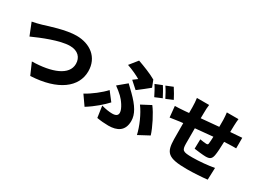

<svg xmlns="http://www.w3.org/2000/svg" viewBox="-41 -1521 3082 2299"><g transform="rotate(30 1500.0 -371.5)"><path d="M48 -562 115 -394C233 -447 456 -540 593 -540C704 -540 761 -475 761 -388C761 -232 562 -155 289 -150L359 10C733 -8 934 -168 934 -385C934 -578 787 -685 600 -685C454 -685 249 -615 177 -593C142 -583 84 -568 48 -562Z M1789 -689 1695 -651C1722 -612 1751 -553 1772 -512L1867 -552C1849 -587 1814 -652 1789 -689ZM1912 -737 1818 -699C1845 -661 1877 -602 1897 -561L1991 -601C1974 -635 1938 -699 1912 -737ZM1536 -474C1577 -503 1665 -574 1693 -597L1657 -689C1585 -731 1481 -771 1396 -801L1307 -690C1381 -665 1454 -630 1497 -604C1484 -594 1461 -577 1439 -561ZM1306 44C1356 53 1415 58 1465 58C1585 58 1677 12 1677 -127C1677 -220 1623 -309 1509 -421C1482 -448 1456 -471 1424 -503L1306 -405C1342 -380 1377 -350 1404 -325C1442 -290 1509 -200 1509 -144C1509 -108 1485 -90 1432 -90C1392 -90 1340 -98 1283 -114ZM1965 -94C1936 -189 1857 -345 1799 -419L1668 -350C1734 -263 1797 -118 1819 -16ZM1358 -201 1267 -319C1207 -253 1103 -172 1016 -125L1107 5C1218 -64 1304 -143 1358 -201Z M2768 -606 2770 -696C2771 -725 2774 -774 2777 -789H2616C2619 -769 2624 -716 2624 -689V-594C2543 -587 2457 -579 2380 -572C2381 -602 2381 -628 2381 -645C2381 -693 2383 -722 2388 -760H2219C2224 -723 2228 -683 2228 -636V-557L2173 -552C2115 -547 2064 -545 2038 -545L2053 -393C2079 -397 2151 -408 2183 -412L2228 -417C2228 -328 2228 -237 2229 -195C2233 -16 2269 39 2541 39C2632 39 2753 31 2820 23L2826 -142C2747 -127 2620 -115 2529 -115C2393 -115 2381 -128 2379 -220C2378 -264 2378 -349 2379 -433C2456 -441 2542 -449 2622 -456C2621 -418 2619 -384 2616 -360C2614 -343 2606 -340 2589 -340C2571 -340 2531 -346 2502 -351L2499 -220C2538 -214 2624 -204 2658 -204C2712 -204 2739 -217 2750 -274C2758 -314 2762 -390 2764 -467C2786 -468 2805 -469 2822 -470C2849 -471 2909 -473 2928 -472V-618C2895 -615 2850 -612 2823 -610Z"/></g></svg>

Font: Noto Sans CJK JP Black
Style: Regular
Weight: 900
Designer: Ryoko NISHIZUKA (kana & ideographs); Paul D. Hunt (Latin, Greek & Cyrillic); Wenlong ZHANG (bopomofo); Sandoll Communica
Foundry: Adobe Systems Incorporated
Version: Version 1.004;PS 1.004;hotconv 1.0.82;makeotf.lib2.5.63406